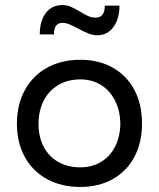

<svg xmlns="http://www.w3.org/2000/svg" viewBox="-20 -722 626 754"><path d="M46.4 -235.8Q46.4 -310.5 77.4 -367.7Q108.4 -424.8 164.8 -456.1Q221.2 -487.3 295.4 -487.3Q368.2 -487.3 423.3 -456.1Q478.5 -424.8 508.3 -367.9Q538.1 -311 537.6 -235.8Q537.6 -161.6 507.6 -105.5Q477.5 -49.3 422.6 -18.6Q367.7 12.2 295.4 12.2Q221.2 12.2 164.8 -18.6Q108.4 -49.3 77.4 -105.7Q46.4 -162.1 46.4 -235.8ZM452.6 -235.8Q451.7 -287.6 431.6 -327.1Q411.6 -366.7 376.5 -388.4Q341.3 -410.2 295.4 -410.2Q246.6 -410.2 209.2 -388.2Q171.9 -366.2 151.6 -326.7Q131.3 -287.1 131.3 -234.9Q131.3 -184.1 151.6 -145.5Q171.9 -106.9 209 -85.9Q246.1 -64.9 295.4 -64.9Q341.3 -64.9 376.7 -86.2Q412.1 -107.4 431.9 -146.2Q451.7 -185.1 452.6 -235.8ZM286.6 -609.9Q266.1 -621.1 252.2 -626.7Q238.3 -632.3 225.1 -632.3Q191.9 -632.3 191.9 -586.9H136.2Q136.2 -639.6 159.9 -670.9Q183.6 -702.1 225.1 -702.1Q242.7 -702.1 257.3 -695.8Q272 -689.5 293.5 -676.8Q313 -664.6 326.7 -658.7Q340.3 -652.8 355.5 -652.8Q391.6 -652.8 391.6 -699.7H449.2Q449.2 -665.5 438.5 -639.2Q427.7 -612.8 408.2 -598.1Q388.7 -583.5 362.3 -583.5Q344.7 -583.5 328.1 -590.1Q311.5 -596.7 286.6 -609.9Z"/></svg>

Font: Selawik
Style: Regular
Weight: 400
Designer: Aaron Bell
Foundry: Microsoft Corporation
Version: Version 1.01